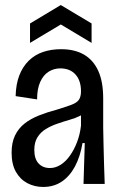

<svg xmlns="http://www.w3.org/2000/svg" viewBox="-20 -729 474 761"><path d="M151 12Q117 12 88.5 -3Q60 -18 43 -48Q26 -78 26 -124Q26 -164 39.5 -192Q53 -220 77 -239Q101 -258 133.5 -271Q166 -284 204 -294Q243 -306 264 -314Q285 -322 293 -334Q301 -346 301 -367Q301 -410 279 -434Q257 -458 219 -458Q194 -458 173 -445Q152 -432 139.5 -404.5Q127 -377 127 -335L42 -348Q43 -395 56.5 -430Q70 -465 94 -488.5Q118 -512 150.5 -523Q183 -534 222 -534Q276 -534 313 -512.5Q350 -491 369.5 -448Q389 -405 389 -339V-223Q390 -187 390.5 -149.5Q391 -112 392.5 -74Q394 -36 395 0H311Q312 -41 313.5 -81Q315 -121 316 -162H307Q298 -108 277 -69Q256 -30 224.5 -9Q193 12 151 12ZM178 -63Q200 -63 220.5 -76Q241 -89 257.5 -112.5Q274 -136 285.5 -166Q297 -196 301 -231V-286L329 -296Q319 -281 299.5 -271Q280 -261 255.5 -254Q231 -247 206.5 -238.5Q182 -230 161.5 -217.5Q141 -205 128.5 -185Q116 -165 116 -135Q116 -99 133 -81Q150 -63 178 -63ZM99 -559V-636L221 -709L343 -636V-559L221 -632Z"/></svg>

Font: Bricolage Grotesque 72pt SemiCondensed
Style: Regular
Weight: 400
Width: 4
Designer: Mathieu Triay
Foundry: Atelier Triay
Version: Version 1.001;gftools[0.9.33.dev8+g029e19f]